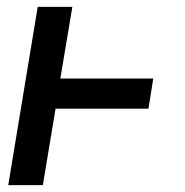

<svg xmlns="http://www.w3.org/2000/svg" viewBox="-20 -540 540 560"><path d="M4 0 90 -520H191L156 -311H427L413 -223H142L105 0Z"/></svg>

Font: Iosevka Semibold Oblique
Style: Regular
Weight: 600
Italic angle: -9°
Monospace: yes
Designer: Belleve Invis
Foundry: Belleve Invis
Version: Version 32.5.0; ttfautohint (v1.8.4)